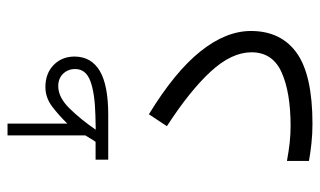

<svg xmlns="http://www.w3.org/2000/svg" viewBox="-190 -661 850 510"><g transform="rotate(-90 235.0 -406.0)"><path d="M113.3 -577.1Q118.2 -584 122.6 -591.6Q127 -599.1 130.4 -604.5V-811H161.6V-651.9Q182.6 -673.8 206.5 -692.1Q230.5 -710.4 258.8 -710.4Q294.9 -710.4 317.4 -688.5Q339.8 -666.5 339.8 -632.8Q339.4 -588.4 301.5 -565.9Q263.7 -543.5 184.6 -543.5H65.9V-577.1ZM184.1 -577.6Q243.2 -579.1 274.9 -591.1Q306.6 -603 306.6 -631.3Q306.6 -650.4 294.2 -663.3Q281.7 -676.3 261.2 -676.3Q231.4 -676.3 201.9 -646.2Q172.4 -616.2 145.5 -576.7ZM62.5 -68.8Q88.4 -64 111.1 -61.5Q133.8 -59.1 154.8 -59.1Q244.6 -59.1 297.9 -83Q351.1 -106.9 351.1 -163.1Q351.1 -215.8 299.8 -271.5Q248.5 -327.1 154.8 -387.7L186.5 -435.5Q299.8 -366.2 353.8 -298.3Q407.7 -230.5 407.7 -164.6Q407.7 -84.5 349.1 -42.7Q290.5 -1 161.1 -1Q134.8 -1 109.6 -3.7Q84.5 -6.3 62.5 -10.3Z"/></g></svg>

Font: Vazir Thin UI
Style: Thin-UI
Weight: 100
Designer: Saber Rastikerdar
Foundry: Saber Rastikerdar
Version: Version 30.0.0